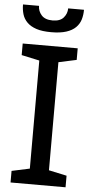

<svg xmlns="http://www.w3.org/2000/svg" viewBox="-61 -956 473 991"><g transform="rotate(5 175.5 -460.5)"><path d="M318 -660 225 -640V-80L318 -60V0H33V-60L126 -80V-640L33 -660V-720H318ZM333 -921Q333 -894 326 -870.5Q319 -847 301 -829Q283 -811 252 -801Q221 -791 174 -791Q127 -791 97 -801Q67 -811 49 -829Q31 -847 24 -870.5Q17 -894 17 -921H100Q100 -894 118.5 -873Q137 -852 176 -852Q215 -852 233 -873Q251 -894 251 -921Z"/></g></svg>

Font: HermeneusOne
Style: Regular
Weight: 400
Designer: Rodrigo Fuenzalida, Pablo Impallari
Foundry: Pablo Impallari, Rodrigo Fuenzalida
Version: Version 1.000; ttfautohint (v0.8) -G 200 -r 50